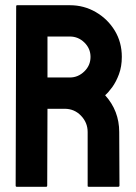

<svg xmlns="http://www.w3.org/2000/svg" viewBox="-20 -716 522 736"><path d="M44 0Q40 0 40 -5L42 -692Q42 -696 46 -696H248Q302 -696 347.5 -669.5Q393 -643 420 -598.5Q447 -554 447 -498Q447 -461 436 -431.5Q425 -402 410 -381.5Q395 -361 383 -351Q437 -291 437 -210L438 -5Q438 0 433 0H320Q316 0 316 -3V-210Q316 -246 290.5 -272.5Q265 -299 228 -299H162L161 -5Q161 0 157 0ZM162 -419H248Q279 -419 303 -442Q327 -465 327 -498Q327 -530 303.5 -553Q280 -576 248 -576H162Z"/></svg>

Font: Staatliches
Style: Regular
Weight: 400
Designer: Brian LaRossa & Erica Carras
Foundry: Type Brut Foundry
Version: Version 1.000; ttfautohint (v1.8.2) -l 8 -r 50 -G 200 -x 14 